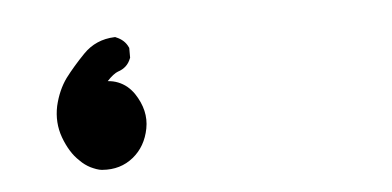

<svg xmlns="http://www.w3.org/2000/svg" viewBox="-29 -44 558 273"><g transform="rotate(-5 250.0 92.5)"><path d="M107.4 185.5Q103.5 185.1 99.4 183.6Q95.2 182.1 91.3 180.2Q87.4 178.2 83.7 175.5Q80.1 172.9 76.7 169.4Q69.3 162.6 64 153.8Q58.6 145 54.7 134.3Q46.9 112.8 51.8 89.4Q57.1 66.9 68.8 50.8Q80.6 35.2 96.7 18.6Q114.7 0 141.6 -1H142.6L143.6 -0.5Q155.8 4.4 160.6 15.1L161.1 16.1V17.6V29.3V30.3L160.6 31.2Q155.8 43.9 142.1 48.3Q139.2 49.3 135 52.5Q130.9 55.7 126.5 60.5Q134.3 61 141.1 63.7Q147.9 66.4 153.6 71Q159.2 75.7 163.6 82Q180.2 106.9 175.3 132.3Q170.4 157.7 152.3 172.4Q133.8 187.5 107.9 185.5Z"/></g></svg>

Font: NaikaiFont
Style: SemiBold
Weight: 600
Version: Version 1.89